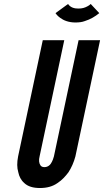

<svg xmlns="http://www.w3.org/2000/svg" viewBox="-20 -937 523 965"><path d="M479 -871C458 -854 435 -840 406 -831C393 -826 377 -824 359 -824C324 -824 299 -835 283 -847C273 -854 265 -862 259 -871L322 -917C335 -898 355 -894 374 -894C393 -894 406 -898 419 -905C425 -908 431 -912 436 -917ZM483 -735 359 -151C351 -121 339 -94 324 -71C309 -51 292 -32 269 -17C245 0 216 8 181 8C146 8 120 0 102 -17C85 -32 76 -51 72 -71C65 -94 65 -120 71 -151L195 -735H303L179 -151C174 -132 176 -116 184 -105C188 -100 194 -97 203 -97C222 -97 234 -109 241 -124C244 -130 248 -139 251 -151L375 -735Z"/></svg>

Font: League Gothic Italic
Style: Regular
Weight: 400
Designer: Tyler Finck
Foundry: The League of Moveable Type
Version: Version 1.001;PS 001.001;hotconv 1.0.56;makeotf.lib2.0.21325